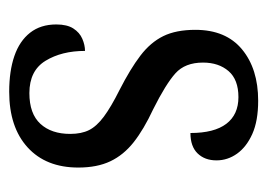

<svg xmlns="http://www.w3.org/2000/svg" viewBox="-104 -482 595 428"><g transform="rotate(90 194.0 -267.5)"><path d="M184 10Q138 10 104.5 -1.5Q71 -13 52.5 -36.5Q34 -60 34 -95Q34 -119 43 -133Q52 -147 66 -153Q80 -159 93 -159Q93 -107 115 -71Q137 -35 187 -35Q233 -35 255.5 -59.5Q278 -84 278 -126Q278 -151 269.5 -168Q261 -185 239.5 -201Q218 -217 180 -236Q133 -260 103.5 -282.5Q74 -305 60 -333.5Q46 -362 46 -405Q46 -473 89.5 -509Q133 -545 204 -545Q249 -545 278 -532Q307 -519 322 -498Q337 -477 337 -452Q337 -426 321.5 -410Q306 -394 276 -394Q276 -447 255.5 -474Q235 -501 196 -501Q157 -501 138 -479Q119 -457 119 -422Q119 -382 143 -360.5Q167 -339 223 -311Q268 -290 296.5 -267.5Q325 -245 339 -215.5Q353 -186 353 -144Q353 -72 308 -31Q263 10 184 10Z"/></g></svg>

Font: Noto Serif Condensed
Style: Regular
Weight: 400
Width: 3
Designer: Monotype Design Team
Foundry: Monotype Imaging Inc.
Version: Version 2.015